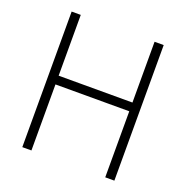

<svg xmlns="http://www.w3.org/2000/svg" viewBox="-125 -814 901 929"><g transform="rotate(20 325.0 -349.0)"><path d="M515 0V-698H562V0ZM88 0V-698H135V0ZM123 -340V-385H527V-340Z"/></g></svg>

Font: Azeret Mono Thin Thin
Style: Regular
Weight: 250
Version: Version 1.002